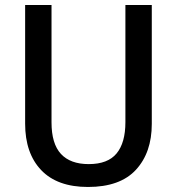

<svg xmlns="http://www.w3.org/2000/svg" viewBox="-20 -800 704 764"><path d="M584 -307Q584 -193 521 -124.5Q458 -56 330 -56Q208 -56 144 -123Q80 -190 80 -308V-780H185V-313Q185 -228 222.5 -187.5Q260 -147 333 -147Q409 -147 444 -189.5Q479 -232 479 -314V-780H584Z"/></svg>

Font: Noto Sans Malayalam UI SemiCondensed Medium
Style: Regular
Weight: 500
Width: 4
Designer: Jelle Bosma - Monotype Design Team
Foundry: Monotype Imaging Inc.
Version: Version 2.104; ttfautohint (v1.8.4.7-5d5b)